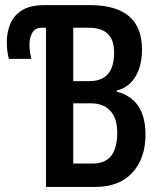

<svg xmlns="http://www.w3.org/2000/svg" viewBox="-20 -734 632 754"><path d="M160.6 0V-625H142.1Q118.2 -625 106.9 -605.5Q95.7 -585.9 95.7 -561Q95.7 -540.5 98.4 -525.4Q101.1 -510.3 103 -502.9H15.1Q12.2 -511.2 9.5 -528.8Q6.8 -546.4 6.8 -569.3Q6.8 -608.9 21 -641.8Q35.2 -674.8 67.6 -694.3Q100.1 -713.9 155.3 -713.9H332.5Q537.6 -713.9 537.6 -540.5Q537.6 -474.6 511.5 -432.4Q485.4 -390.1 438.5 -378.4V-374Q551.3 -344.7 551.3 -205.6Q551.3 -111.8 499.8 -55.9Q448.2 0 355 0ZM267.6 -415.5H332Q428.2 -415.5 428.2 -527.8Q428.2 -625 330.1 -625H267.6ZM267.6 -91.8H345.2Q440.4 -91.8 440.4 -212.9Q440.4 -269.5 413.3 -298.8Q386.2 -328.1 337.9 -328.1H267.6Z"/></svg>

Font: Open Sans Condensed SemiBold
Style: Regular
Weight: 600
Width: 3
Designer: Monotype Design Team
Foundry: Monotype Imaging Inc.
Version: Version 3.000; ttfautohint (v1.8.4)